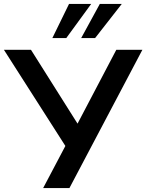

<svg xmlns="http://www.w3.org/2000/svg" viewBox="-34 -959 746 979"><path d="M186 0 310 -235 312 -195 -14 -705H124L375 -307H350L559 -705H692L320 0ZM233 -765 318 -939H431L304 -765ZM380 -765 475 -939H587L451 -765Z"/></svg>

Font: Mulish ExtraLight
Style: Regular
Weight: 200
Designer: Vernon Adams
Foundry: Vernon Adams
Version: Version 3.603